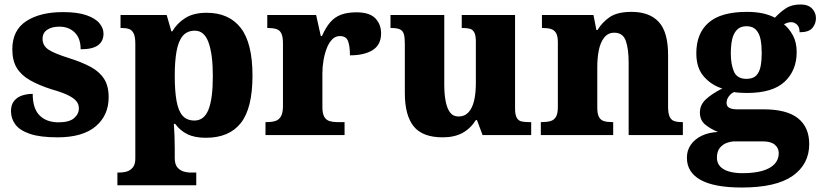

<svg xmlns="http://www.w3.org/2000/svg" viewBox="-20 -603 3662 857"><path d="M237 10Q159 10 113.5 -5.5Q68 -21 48.5 -47.5Q29 -74 29 -107Q29 -135 42.5 -152Q56 -169 78 -176.5Q100 -184 126 -184Q126 -118 157 -87.5Q188 -57 241 -57Q289 -57 310.5 -75.5Q332 -94 332 -119Q332 -139 319.5 -153Q307 -167 280.5 -179.5Q254 -192 211 -204Q152 -223 113 -245.5Q74 -268 54.5 -300.5Q35 -333 35 -383Q35 -468 97 -508.5Q159 -549 261 -549Q326 -549 366 -535Q406 -521 424 -499Q442 -477 442 -453Q442 -419 417.5 -401Q393 -383 340 -383Q340 -432 313.5 -458Q287 -484 245 -484Q211 -484 190.5 -470Q170 -456 170 -430Q170 -400 195 -382.5Q220 -365 290 -343Q344 -326 383.5 -305Q423 -284 444 -252Q465 -220 465 -169Q465 -88 407 -39Q349 10 237 10Z M504 224V167H517Q529 167 544.5 163Q560 159 572 145.5Q584 132 584 105V-407Q584 -439 576.5 -454Q569 -469 556 -473.5Q543 -478 525 -478H518V-536H724L745 -463H749Q770 -499 807 -522.5Q844 -546 902 -546Q1002 -546 1054.5 -478.5Q1107 -411 1107 -265Q1107 -120 1055 -54Q1003 12 899 12Q849 12 816.5 -4Q784 -20 762 -50H756Q758 -24 759 4Q760 32 760 60V102Q760 131 772 144.5Q784 158 799.5 162.5Q815 167 826 167H856V224ZM848 -65Q891 -65 910.5 -113.5Q930 -162 930 -263Q930 -360 911 -413Q892 -466 850 -466Q815 -466 795.5 -442.5Q776 -419 768 -374Q760 -329 760 -265Q760 -197 768 -152.5Q776 -108 795 -86.5Q814 -65 848 -65Z M1165 0V-58H1170Q1193 -58 1209 -63Q1225 -68 1234 -83.5Q1243 -99 1243 -130V-410Q1243 -440 1235.5 -454.5Q1228 -469 1213 -473.5Q1198 -478 1176 -478H1173V-536H1391L1412 -442H1417Q1433 -479 1453.5 -503Q1474 -527 1502.5 -537.5Q1531 -548 1571 -548Q1629 -548 1655 -521.5Q1681 -495 1681 -454Q1681 -403 1643.5 -379.5Q1606 -356 1542 -356Q1542 -397 1533.5 -419.5Q1525 -442 1497 -442Q1477 -442 1462.5 -427Q1448 -412 1438.5 -387.5Q1429 -363 1424 -334Q1419 -305 1419 -276V-125Q1419 -96 1427.5 -81.5Q1436 -67 1451 -62.5Q1466 -58 1484 -58H1518V0Z M1956 10Q1866 10 1826.5 -39Q1787 -88 1787 -188V-406Q1787 -436 1782.5 -451Q1778 -466 1765 -472Q1752 -478 1727 -478H1723V-536H1963V-226Q1963 -184 1969 -152Q1975 -120 1988.5 -101.5Q2002 -83 2027 -83Q2054 -83 2071 -101.5Q2088 -120 2096 -153Q2104 -186 2104 -232V-418Q2104 -446 2096.5 -459Q2089 -472 2076 -475Q2063 -478 2045 -478H2041V-536H2279V-119Q2279 -91 2286.5 -77.5Q2294 -64 2308 -61Q2322 -58 2340 -58H2351V0H2134L2109 -67H2104Q2080 -29 2044 -9.5Q2008 10 1956 10Z M2394 0V-58H2398Q2421 -58 2437 -62.5Q2453 -67 2461.5 -81.5Q2470 -96 2470 -125V-415Q2470 -442 2462 -455.5Q2454 -469 2439.5 -473.5Q2425 -478 2403 -478H2399V-536H2629L2642 -469H2647Q2668 -504 2702 -527Q2736 -550 2799 -550Q2879 -550 2920.5 -505Q2962 -460 2962 -358V-128Q2962 -98 2968.5 -83Q2975 -68 2988.5 -63Q3002 -58 3024 -58H3028V0H2786V-322Q2786 -386 2773 -421.5Q2760 -457 2722 -457Q2694 -457 2677 -435.5Q2660 -414 2653 -379.5Q2646 -345 2646 -304V-122Q2646 -95 2653.5 -81Q2661 -67 2675.5 -62.5Q2690 -58 2712 -58H2717V0Z M3291 234Q3168 234 3107 200Q3046 166 3046 101Q3046 68 3063.5 43Q3081 18 3112 3Q3143 -12 3185 -14Q3156 -25 3130 -45Q3104 -65 3104 -101Q3104 -135 3131 -160Q3158 -185 3204 -208Q3155 -223 3121.5 -261.5Q3088 -300 3088 -365Q3088 -454 3143 -502Q3198 -550 3314 -550Q3353 -550 3383.5 -543.5Q3414 -537 3439 -524Q3462 -549 3488 -566Q3514 -583 3553 -583Q3587 -583 3604.5 -565Q3622 -547 3622 -522Q3622 -497 3606 -478Q3590 -459 3549 -459Q3549 -483 3537 -493.5Q3525 -504 3513 -504Q3502 -504 3493.5 -501Q3485 -498 3479 -495Q3503 -475 3519.5 -444.5Q3536 -414 3536 -370Q3536 -289 3482.5 -238.5Q3429 -188 3314 -188Q3304 -188 3284.5 -189Q3265 -190 3257 -192Q3245 -188 3234 -174Q3223 -160 3223 -144Q3223 -128 3235.5 -121.5Q3248 -115 3269 -115H3388Q3492 -115 3542 -75Q3592 -35 3592 40Q3592 130 3518 182Q3444 234 3291 234ZM3293 170Q3347 170 3383 159.5Q3419 149 3437.5 129Q3456 109 3456 81Q3456 58 3438.5 43Q3421 28 3384 28H3260Q3244 28 3225 34.5Q3206 41 3193 57Q3180 73 3180 101Q3180 124 3194 139.5Q3208 155 3234 162.5Q3260 170 3293 170ZM3312 -251Q3341 -251 3355.5 -266Q3370 -281 3375 -307Q3380 -333 3380 -365Q3380 -399 3375 -426Q3370 -453 3355 -469.5Q3340 -486 3312 -486Q3284 -486 3268.5 -469Q3253 -452 3247.5 -425Q3242 -398 3242 -364Q3242 -316 3256 -283.5Q3270 -251 3312 -251Z"/></svg>

Font: Noto Rashi Hebrew ExtraBold
Style: Regular
Weight: 800
Version: Version 1.006